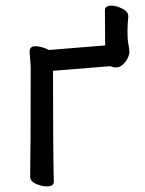

<svg xmlns="http://www.w3.org/2000/svg" viewBox="-20 -645 516 681"><path d="M147 16.1Q127.9 16.1 107.4 7.1Q86.9 -2 86.9 -19Q88.9 -107.9 88.9 -410.2L85 -460.9Q85 -481 104 -481Q118.2 -481 136.7 -475.1L154.8 -467.8L353 -483.9L352.1 -608.9Q352.1 -625 376 -625Q392.1 -625 413.6 -614.5Q435.1 -604 435.1 -586.9Q432.1 -557.1 432.1 -535.2Q432.1 -528.8 432.6 -513.9Q433.1 -499 436 -485.1Q439 -471.2 439 -460Q439 -451.2 432.4 -438Q425.8 -424.8 414.8 -415.3Q403.8 -405.8 392.1 -405.8Q381.8 -405.8 371.1 -410.2L168 -394Q168 -106.9 170.9 -1Q170.9 16.1 147 16.1Z"/></svg>

Font: LXGW WenKai GB Screen
Style: Regular
Weight: 400
Designer: LXGW / Fontworks Inc.
Foundry: LXGW / Fontworks Inc.
Version: Version 1.321;February 19, 2024;FontCreator 14.0.0.2901 64-b